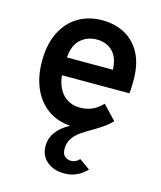

<svg xmlns="http://www.w3.org/2000/svg" viewBox="-114 -606 779 930"><g transform="rotate(15 275.5 -141.0)"><path d="M295 241.5Q242.5 241.5 208.8 213Q175 184.5 175 136Q175 97 198 65.8Q221 34.5 265 11Q198 6.5 150.2 -28.5Q102.5 -63.5 77.2 -122Q52 -180.5 52 -256Q52 -339.5 81 -399.2Q110 -459 162.5 -491Q215 -523 285.5 -523Q346 -523 395.8 -497Q445.5 -471 475 -417.2Q504.5 -363.5 504.5 -280.5Q504.5 -267.5 504 -250Q503.5 -232.5 501 -215H163.5Q164 -209 164.8 -203Q165.5 -197 167 -190Q178.5 -139.5 210.2 -112.8Q242 -86 287 -86Q320 -86 347.5 -97.8Q375 -109.5 399 -135.5L465.5 -65.5Q447 -45.5 423.5 -29.5Q400 -13.5 374.5 1.5Q347 17 322.5 33.8Q298 50.5 282.8 72.5Q267.5 94.5 267.5 126Q267.5 151.5 280.8 162.8Q294 174 310 174Q327 174 337.5 167.8Q348 161.5 354 154L408 192.5Q398 203 383 214.2Q368 225.5 346.2 233.5Q324.5 241.5 295 241.5ZM164 -304.5H394.5Q394.5 -313 393.5 -320.8Q392.5 -328.5 391 -336.5Q384.5 -369 368.2 -388.5Q352 -408 329.8 -417Q307.5 -426 283 -426Q235 -426 201.8 -396.2Q168.5 -366.5 164 -304.5Z"/></g></svg>

Font: Overpass SemiBold
Style: Regular
Weight: 600
Designer: Delve Withrington, Dave Bailey, Thomas Jockin
Foundry: Delve Fonts LLC
Version: Version 4.000